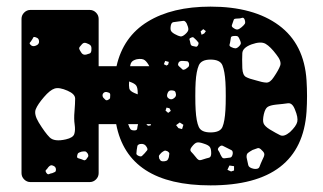

<svg xmlns="http://www.w3.org/2000/svg" viewBox="-20 -550 977 580"><path d="M616 10Q366 10 331 -175H278V-27Q278 -16 270 -8Q262 0 251 0H72Q61 0 53 -8Q45 -16 45 -27V-493Q45 -504 53 -512Q61 -520 72 -520H251Q262 -520 270 -512Q278 -504 278 -493V-350H332Q352 -439 426 -484.5Q500 -530 616 -530Q746 -530 822.5 -473.5Q899 -417 906 -307Q909 -260 906 -213Q891 10 616 10ZM719 -491Q716 -498 711 -496Q706 -494 698 -494Q692 -494 689 -493Q686 -492 685 -487Q682 -479 680.5 -474Q679 -469 686 -465Q693 -460 698 -461Q703 -462 710 -468Q717 -474 719.5 -478Q722 -482 719 -491ZM544 -479Q539 -488 533.5 -487Q528 -486 518 -485Q509 -484 503.5 -483Q498 -482 496 -473Q494 -462 496.5 -457Q499 -452 508 -447Q519 -441 525 -440Q531 -439 540 -447Q549 -455 549 -461.5Q549 -468 544 -479ZM602 -456 594 -462 586 -455 589 -445 597 -449ZM703 -433Q700 -440 696 -441Q692 -442 684 -441Q678 -440 677.5 -436.5Q677 -433 676 -427Q675 -420 673.5 -415.5Q672 -411 678 -408Q686 -404 691 -404Q696 -404 702 -410Q708 -416 707.5 -420.5Q707 -425 703 -433ZM98 -426Q97 -432 94.5 -434Q92 -436 86 -438Q81 -439 80 -436Q79 -433 76 -429Q73 -424 70.5 -421.5Q68 -419 72 -415Q78 -408 88 -412Q99 -416 98 -426ZM573 -429Q568 -434 565 -436.5Q562 -439 557 -436Q551 -434 552.5 -430Q554 -426 555 -420Q556 -412 562 -411Q568 -410 571.5 -409Q575 -408 578 -413Q581 -419 579 -422Q577 -425 573 -429ZM815 -385Q797 -409 782.5 -417.5Q768 -426 740 -416Q713 -406 712 -389.5Q711 -373 712 -344Q713 -323 723 -317.5Q733 -312 754 -307Q773 -301 784.5 -300.5Q796 -300 807 -317Q822 -339 826.5 -352Q831 -365 815 -385ZM245 -418Q237 -422 232.5 -420Q228 -418 223 -411Q218 -406 219.5 -402Q221 -398 225 -392Q230 -383 240 -385Q247 -387 251 -388.5Q255 -390 256 -397Q257 -406 255 -410.5Q253 -415 245 -418ZM393 -371Q382 -368 378 -363Q374 -358 373 -350H431Q425 -362 417.5 -368Q410 -374 393 -371ZM616 -150Q645 -150 652 -166.5Q659 -183 661 -218Q662 -233 662 -260Q662 -287 661 -302Q659 -335 652 -352.5Q645 -370 616 -370Q588 -370 580.5 -352.5Q573 -335 571 -302Q570 -287 570 -260Q570 -233 571 -218Q573 -183 580.5 -166.5Q588 -150 616 -150ZM551 -358Q549 -365 544.5 -365Q540 -365 533 -366Q522 -367 519 -360Q517 -355 518.5 -352.5Q520 -350 525 -346Q529 -342 531.5 -340Q534 -338 540 -341Q546 -345 549 -348Q552 -351 551 -358ZM490 -363 479 -366 475 -356 483 -352 488 -355ZM386 -269Q392 -267 396 -265V-269Q396 -285 391.5 -291.5Q387 -298 372 -303Q372 -303 370 -304Q369 -291 370.5 -283Q372 -275 386 -269ZM184 -276Q159 -287 145 -282.5Q131 -278 113 -257Q94 -235 88 -220Q82 -205 97 -180Q116 -149 130 -135Q144 -121 179 -129Q201 -134 204.5 -145.5Q208 -157 205.5 -174Q203 -191 205 -213Q207 -238 207 -252Q207 -266 184 -276ZM497 -277Q489 -277 486 -268Q482 -258 489 -253Q497 -247 505 -253Q514 -259 511 -268Q510 -274 506.5 -275.5Q503 -277 497 -277ZM313 -263Q313 -268 310 -269.5Q307 -271 302 -272Q295 -273 291 -267Q288 -261 292 -255Q296 -251 298.5 -248.5Q301 -246 306 -248Q312 -251 312.5 -254Q313 -257 313 -263ZM871 -219Q863 -240 849.5 -238Q836 -236 814 -234Q796 -232 788.5 -227Q781 -222 777 -205Q773 -187 776 -178Q779 -169 795 -159Q815 -147 826.5 -141.5Q838 -136 856 -151Q875 -169 878 -182Q881 -195 871 -219ZM492 -223 483 -225 480 -216 488 -209 496 -215ZM534 -173 523 -180 512 -172 519 -163 530 -160ZM427 -170 435 -171 436 -175H422ZM386 -156Q394 -156 394.5 -161.5Q395 -167 397 -175H367L368 -173Q371 -164 374 -160Q377 -156 386 -156ZM618 -87Q618 -101 613.5 -106.5Q609 -112 596 -116Q582 -121 575 -119.5Q568 -118 559 -106Q552 -97 557.5 -91.5Q563 -86 571 -76Q576 -69 580 -67Q584 -65 592 -68Q604 -72 611 -73.5Q618 -75 618 -87ZM423 -106Q417 -117 403 -115Q396 -113 395 -109Q394 -105 393 -97Q392 -90 392 -86Q392 -82 399 -79Q406 -76 409 -79Q412 -82 417 -87Q422 -93 424.5 -96Q427 -99 423 -106ZM666 -103Q658 -107 653 -109.5Q648 -112 642 -106Q636 -100 639.5 -95.5Q643 -91 646 -83Q649 -77 651.5 -74Q654 -71 660 -72Q670 -73 675.5 -74Q681 -75 683 -85Q684 -94 679 -96.5Q674 -99 666 -103ZM771 -96Q764 -104 758.5 -102.5Q753 -101 743 -97Q734 -92 729 -88Q724 -84 725 -74Q728 -59 730 -51Q732 -43 747 -40Q761 -38 764 -46.5Q767 -55 773 -68Q778 -77 778.5 -83Q779 -89 771 -96ZM486 -93Q480 -96 476.5 -94.5Q473 -93 468 -89Q463 -84 461 -81Q459 -78 461 -71Q464 -65 467.5 -63.5Q471 -62 478 -63Q484 -64 486 -66.5Q488 -69 490 -75Q491 -82 491.5 -85.5Q492 -89 486 -93ZM245 -86Q241 -92 237.5 -92.5Q234 -93 227 -92Q220 -90 217 -88Q214 -86 213 -79Q212 -73 216.5 -72Q221 -71 226 -69Q231 -67 233.5 -66Q236 -65 240 -68Q244 -73 246 -76.5Q248 -80 245 -86ZM139 -50Q133 -53 126 -45Q122 -39 119 -36.5Q116 -34 120 -28Q124 -22 128 -24Q132 -26 138 -27Q143 -29 146 -30.5Q149 -32 149 -38Q149 -47 139 -50ZM687 -48 673 -50 667 -37 678 -32 687 -35Z"/></svg>

Font: Rubik Moonrocks
Style: Regular
Weight: 400
Designer: Hubert and Fischer, NaN
Foundry: Hubert and Fischer, NaN
Version: Version 2.200